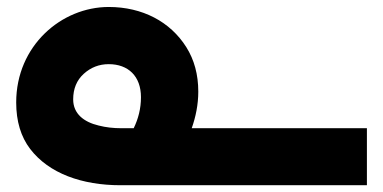

<svg xmlns="http://www.w3.org/2000/svg" viewBox="-20 -468 1108 556"><path d="M554.2 -202.6C554.2 -252 542.5 -294.9 519.5 -331.5C473.1 -405.3 392.1 -447.8 294.9 -447.8C157.7 -447.8 26.9 -335.4 26.9 -171.4C26.9 -116.7 40.5 -71.8 67.4 -36.6C121.6 34.2 217.3 68.4 329.1 68.4H1042.5V-96.7H535.2C546.9 -129.9 554.2 -165.5 554.2 -202.6ZM331.1 -96.7C308.6 -96.7 286.6 -99.1 265.6 -104.5C222.7 -114.7 191.9 -138.7 191.9 -180.2C191.9 -210.9 202.1 -235.8 222.7 -254.4C243.2 -272.9 267.1 -282.2 294.9 -282.2C351.1 -282.2 388.2 -247.6 388.2 -186.5C388.2 -153.3 380.4 -124 367.2 -96.7Z"/></svg>

Font: Estedad ExtraBold
Style: Regular
Weight: 800
Designer: Amin Abedi
Version: Version 7.3